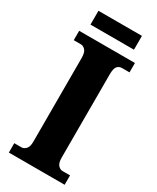

<svg xmlns="http://www.w3.org/2000/svg" viewBox="-215 -913 798 975"><g transform="rotate(30 183.5 -425.5)"><path d="M21 0V-55H63Q77 -55 89 -67.5Q101 -80 101 -109V-601Q101 -633 89 -646Q77 -659 63 -659H21V-714H348V-659H304Q286 -659 276 -646Q266 -633 266 -600V-111Q266 -82 277.5 -68.5Q289 -55 304 -55H348V0ZM55 -770V-851H310V-770Z"/></g></svg>

Font: Noto Serif Armenian Condensed ExtraBold
Style: Regular
Weight: 800
Width: 3
Designer: Monotype Design Team
Foundry: Monotype Imaging Inc.
Version: Version 2.008; ttfautohint (v1.8.4.7-5d5b)